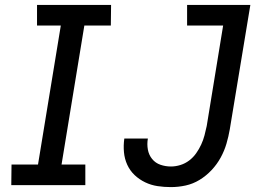

<svg xmlns="http://www.w3.org/2000/svg" viewBox="-20 -755 1090 783"><path d="M26 0 27 -84H135L228 -651H131V-735H433L432 -651H324L231 -84H328V0ZM677 8Q649 8 622.5 4Q596 0 572 -11.5Q548 -23 529 -41Q510 -59 499 -83Q488 -107 485.5 -134.5Q483 -162 487 -190H583Q579 -167 583 -145Q587 -123 600.5 -106.5Q614 -90 634.5 -83Q655 -76 677 -76Q696 -76 715.5 -82Q735 -88 751.5 -100.5Q768 -113 780 -130Q792 -147 800.5 -165.5Q809 -184 814 -203Q819 -222 823 -241L890 -651H743V-735H1001L917 -227Q912 -198 903.5 -169Q895 -140 880 -112.5Q865 -85 843 -61.5Q821 -38 794 -21.5Q767 -5 737 1.5Q707 8 677 8Z"/></svg>

Font: Iosevka Custom Medium
Style: Italic
Weight: 500
Italic angle: -9°
Designer: Belleve Invis
Foundry: Belleve Invis
Version: Version 27.0.1